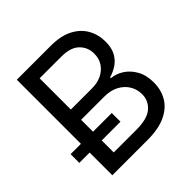

<svg xmlns="http://www.w3.org/2000/svg" viewBox="-190 -881 1034 1034"><g transform="rotate(-45 327.0 -364.0)"><path d="M87.4 0V-727.5H346.2Q421.9 -727.5 471.7 -701.7Q521.5 -675.8 546.1 -632.1Q570.8 -588.4 570.8 -534.7Q570.8 -488.3 554.4 -457.8Q538.1 -427.2 511 -408.9Q483.9 -390.6 451.7 -381.3V-375Q486.8 -372.6 520.8 -351.1Q554.7 -329.6 576.9 -290.5Q599.1 -251.5 599.1 -194.8Q599.1 -139.6 573.7 -95.5Q548.3 -51.3 494.1 -25.6Q439.9 0 354 0ZM179.7 -81.5H351.6Q436.5 -81.5 473.1 -114Q509.8 -146.5 509.8 -195.3Q509.8 -232.4 491.2 -262.9Q472.7 -293.5 438.5 -311.8Q404.3 -330.1 356.4 -330.1H179.7ZM179.7 -408.2H341.8Q381.8 -408.2 413.6 -423.6Q445.3 -439 463.6 -466.8Q481.9 -494.6 481.9 -532.2Q481.9 -580.6 448.5 -613.3Q415 -646 344.7 -646H179.7ZM8.8 -172.9V-239.3H322.3V-172.9Z"/></g></svg>

Font: Inter 16pt
Style: Regular
Weight: 400
Version: Version 4.001;git-66647c0bb